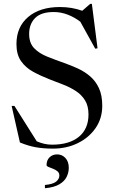

<svg xmlns="http://www.w3.org/2000/svg" viewBox="-20 -762 601 998"><path d="M511.5 -212Q511.5 -146.5 476.8 -96.2Q442 -46 384 -17.8Q326 10.5 255.5 10.5Q204.5 10.5 165 3.2Q125.5 -4 83.5 -21.5L40.5 -211.5H55L171 -27.5Q191 -19 210.2 -14.5Q229.5 -10 251 -10Q340 -10 390 -51Q440 -92 440 -167Q440 -211.5 421.8 -240.8Q403.5 -270 373.8 -289.2Q344 -308.5 308.5 -322.2Q273 -336 238 -349.5Q191.5 -367.5 152.2 -389Q113 -410.5 89.2 -444.5Q65.5 -478.5 65.5 -533Q65.5 -622 126.5 -673.8Q187.5 -725.5 291.5 -725.5Q354 -725.5 407.5 -706L449 -742H457.5L487 -511L475 -509L397.5 -649Q368.5 -671.5 333 -685.5Q297.5 -699.5 259 -699.5Q193.5 -699.5 162.5 -668.2Q131.5 -637 131.5 -585.5Q131.5 -538.5 157.5 -511.5Q183.5 -484.5 225.2 -467.8Q267 -451 314 -434.5Q349.5 -422 384.5 -406Q419.5 -390 448.2 -365.5Q477 -341 494.2 -304Q511.5 -267 511.5 -212ZM213.5 199.5Q255.5 195.5 272 181.8Q288.5 168 288.5 150.5Q288.5 136.5 278.5 128.2Q268.5 120 255.2 115Q242 110 232 105.8Q222 101.5 222 96Q222 71 237.5 55.8Q253 40.5 277 40.5Q302.5 40.5 320 59.2Q337.5 78 337.5 110.5Q337.5 134.5 326.5 157.2Q315.5 180 288.5 196Q261.5 212 213.5 216.5Z"/></svg>

Font: Newsreader Display
Style: Regular
Weight: 400
Designer: Hugues Gentile
Foundry: Production Type
Version: Version 1.001